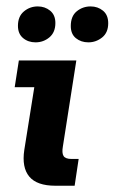

<svg xmlns="http://www.w3.org/2000/svg" viewBox="-20 -593 366 613"><path d="M156.9 0Q97.7 0 73.4 -29.3Q49.1 -58.6 57.6 -114.4L89.5 -314.5H26.9L40.2 -400H223.7L180.8 -125.7Q177 -104.5 182.9 -95Q188.8 -85.5 208.5 -85.5H231.1L218.3 0ZM93.5 -457.8Q69.9 -457.8 53.6 -471.5Q37.3 -485.2 37.3 -510.5Q37.3 -540.7 56.4 -556.6Q75.4 -572.5 100.6 -572.5Q123.4 -572.5 140.1 -558.9Q156.8 -545.2 156.8 -519.6Q156.8 -489.7 137.7 -473.7Q118.6 -457.8 93.5 -457.8ZM262.2 -457.8Q238.7 -457.8 222.3 -471.1Q206 -484.4 206 -509.8Q206 -541.4 225.1 -557Q244.2 -572.5 269.3 -572.5Q292.1 -572.5 308.8 -558.9Q325.5 -545.2 325.5 -518.8Q325.5 -488.9 306.1 -473.4Q286.6 -457.8 262.2 -457.8Z"/></svg>

Font: Rokkitt SemiBold
Style: Italic
Weight: 600
Italic angle: -9°
Designer: Vernon Adams
Foundry: Vernon Adams
Version: Version 3.103